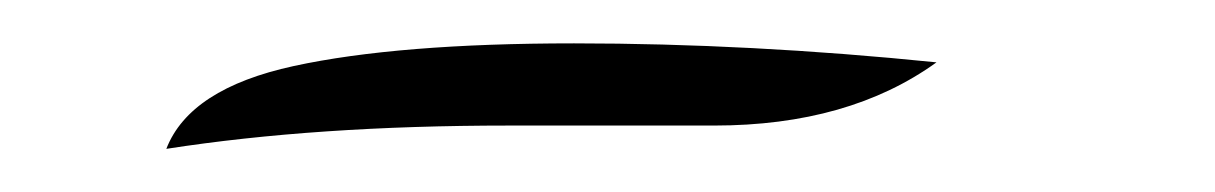

<svg xmlns="http://www.w3.org/2000/svg" viewBox="-20 -213 563 89"><path d="M57.1 -144Q67.9 -171.9 116.2 -182.4Q164.6 -192.9 246.1 -192.9Q327.6 -192.9 414.1 -184.1Q373.5 -154.8 311 -154.8H215.8Q126.5 -154.8 57.1 -144Z"/></svg>

Font: Dancing Script OT
Style: Regular
Weight: 400
Foundry: Pablo Impallari. www.impallari.com
Version: Version 1.000